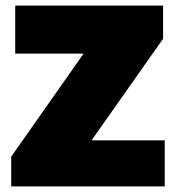

<svg xmlns="http://www.w3.org/2000/svg" viewBox="-20 -664 622 684"><path d="M20 0V-106L277.8 -473.1H34.2V-644H561V-525.9L306.2 -164.1H566.9V0Z"/></svg>

Font: Kanit ExtraBold
Style: Regular
Weight: 800
Designer: Katatrad Team
Foundry: CadsonDemak
Version: Version 1.000;PS 001.000;hotconv 1.0.88;makeotf.lib2.5.64775